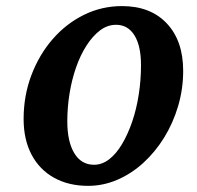

<svg xmlns="http://www.w3.org/2000/svg" viewBox="-20 -602 647 631"><path d="M269.5 8.8Q205.1 8.8 157.2 -18.1Q109.4 -44.9 83.5 -94.2Q57.6 -143.6 57.6 -210.9Q57.6 -287.1 83 -354.5Q108.4 -421.9 152.8 -473.1Q197.3 -524.4 255.9 -553.2Q314.5 -582 380.9 -582Q474.6 -582 528.3 -524.9Q582 -467.8 582 -369.1Q582 -309.6 565.4 -253.4Q548.8 -197.3 519.5 -149.9Q490.2 -102.5 451.2 -66.9Q412.1 -31.2 365.7 -11.2Q319.3 8.8 269.5 8.8ZM289.1 -60.5Q315.4 -60.5 338.9 -78.6Q362.3 -96.7 381.3 -128.9Q400.4 -161.1 414.6 -202.6Q428.7 -244.1 436 -291.5Q443.4 -338.9 443.4 -387.7Q443.4 -451.2 421.9 -485.8Q400.4 -520.5 361.3 -520.5Q333 -520.5 308.6 -502Q284.2 -483.4 264.2 -452.1Q244.1 -420.9 230 -380.4Q215.8 -339.8 208.5 -294.4Q201.2 -249 201.2 -203.1Q201.2 -136.7 224.1 -98.6Q247.1 -60.5 289.1 -60.5Z"/></svg>

Font: Crimson Pro
Style: Bold Italic
Weight: 700
Italic angle: -12°
Designer: Jacques Le Bailly
Foundry: Baron von Fonthausen
Version: Version 1.003